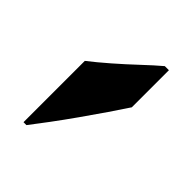

<svg xmlns="http://www.w3.org/2000/svg" viewBox="-24 -919 465 465"><g transform="rotate(-45 209.0 -686.0)"><path d="M250 -766Q267 -744 290.5 -717Q314 -690 338 -664.5Q362 -639 378 -620V-606H251Q231 -619 202.5 -638.5Q174 -658 143.5 -679.5Q113 -701 85.5 -721.5Q58 -742 40 -756V-766Z"/></g></svg>

Font: Noto Sans Thai Black
Style: Regular
Weight: 900
Version: Version 2.001